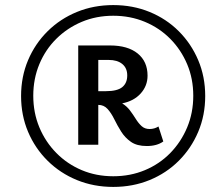

<svg xmlns="http://www.w3.org/2000/svg" viewBox="-20 -727 856 756"><path d="M426 9Q349 9 283 -18Q217 -45 167.5 -94Q118 -143 90.5 -208Q63 -273 63 -349Q63 -425 90.5 -490Q118 -555 167.5 -604Q217 -653 283 -680Q349 -707 426 -707Q503 -707 569 -680Q635 -653 684 -604Q733 -555 760.5 -490Q788 -425 788 -349Q788 -273 760.5 -208Q733 -143 684 -94Q635 -45 569 -18Q503 9 426 9ZM426 -33Q493 -33 550.5 -57Q608 -81 650.5 -124.5Q693 -168 717 -225.5Q741 -283 741 -350Q741 -417 717 -474Q693 -531 650.5 -574Q608 -617 550.5 -641Q493 -665 426 -665Q359 -665 302 -641Q245 -617 202 -574.5Q159 -532 135 -474.5Q111 -417 111 -350Q111 -283 135 -225.5Q159 -168 202 -124.5Q245 -81 302 -57Q359 -33 426 -33ZM558 -152Q519 -152 495.5 -168.5Q472 -185 457 -209Q442 -233 430 -257.5Q418 -282 403.5 -298Q389 -314 367 -314V-157H288V-548H413Q483 -548 522 -516.5Q561 -485 561 -429Q561 -389 534 -359Q507 -329 461 -320Q479 -309 491.5 -292.5Q504 -276 514.5 -259Q525 -242 537.5 -230.5Q550 -219 569 -219Q588 -219 604 -229L623 -170Q598 -152 558 -152ZM408 -491H367V-368H397Q442 -368 461.5 -384Q481 -400 481 -430Q481 -459 461.5 -475Q442 -491 408 -491Z"/></svg>

Font: Livvic Medium
Style: Italic
Weight: 500
Italic angle: -10°
Designer: Jacques Le Bailly, Baron von Fonthausen
Version: Version 1.001; ttfautohint (v1.8.2)